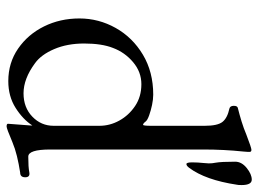

<svg xmlns="http://www.w3.org/2000/svg" viewBox="-118 -626 764 567"><g transform="rotate(90 263.5 -343.0)"><path d="M460 -529Q460 -537 460.5 -546Q461 -555 462 -564Q462 -568 462.5 -571.5Q463 -575 463 -578Q463 -583 462.5 -588.5Q462 -594 461 -598Q458 -615 458 -656Q458 -675 476.5 -690Q495 -705 511 -705Q527 -705 527 -675Q527 -664 526 -661Q512 -568 476 -520Q470 -512 465 -512Q460 -512 460 -529ZM351 -51V-57Q333 -29 299 -7.5Q265 14 220 14Q166 14 124 -15Q82 -44 58.5 -91.5Q35 -139 35 -196Q35 -253 63 -303Q91 -353 142 -383.5Q193 -414 260 -414Q274 -414 290.5 -410.5Q307 -407 321 -402Q335 -397 339 -392Q345 -384 349 -384Q352 -384 352 -408V-566Q352 -604 340.5 -618.5Q329 -633 301 -639Q293 -641 293 -652Q293 -663 300 -664Q320 -669 339.5 -675Q359 -681 378 -689Q417 -704 423 -704Q428 -704 429 -700Q429 -698 429 -693Q429 -688 428 -680Q422 -623 422 -562V-110Q422 -45 443 -45Q474 -45 489 -48Q504 -51 504 -36Q504 -21 490 -21Q464 -17 441.5 -11.5Q419 -6 400 2Q360 19 354 19Q346 19 346 15ZM229 -379Q193 -379 164 -354.5Q135 -330 122 -295Q109 -262 109 -210Q109 -160 125.5 -121.5Q142 -83 167 -65Q213 -31 256 -31Q298 -31 325 -57Q352 -83 352 -120V-255Q352 -286 336.5 -314Q321 -342 293.5 -360.5Q266 -379 229 -379Z"/></g></svg>

Font: Benne
Style: Regular
Weight: 400
Designer: John-Daniel Harrington
Version: Version 1.001